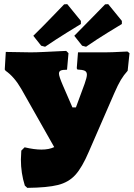

<svg xmlns="http://www.w3.org/2000/svg" viewBox="-20 -900 647 928"><path d="M606 -643 597 -558Q578 -537 564 -513.5Q550 -490 533 -451L409 -166Q377 -91 344.5 -55Q312 -19 260.5 -6Q209 7 112 8L100 -3Q81 -63 81 -129Q81 -144 83 -172L99 -188Q146 -177 180 -177Q217 -177 242 -189L83 -470Q49 -529 7 -558L3 -564L8 -649L128 -647Q155 -647 195 -649Q235 -651 278 -653L300 -654L311 -643L304 -563Q282 -563 273.5 -559Q265 -555 265 -544Q265 -531 284 -487L330 -381H347L389 -495Q400 -526 400 -539Q400 -553 389.5 -558Q379 -563 354 -564L351 -570L357 -647H489Q519 -647 573 -650L596 -651ZM179 -679 141 -727Q189 -774 233 -820Q277 -866 290 -879L305 -880L371 -799V-784Q356 -775 303.5 -742.5Q251 -710 198 -674ZM377 -679 339 -727Q386 -774 430.5 -820Q475 -866 488 -879L503 -880L569 -799V-784Q554 -775 501 -742.5Q448 -710 396 -674Z"/></svg>

Font: Alegreya SC Black
Style: Regular
Weight: 900
Designer: Juan Pablo del Peral
Foundry: Huerta Tipografica
Version: Version 2.007; ttfautohint (v1.6)